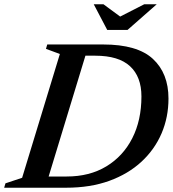

<svg xmlns="http://www.w3.org/2000/svg" viewBox="-44 -878 808 898"><path d="M236 -625.5 171 -649.5 177 -670H438Q598.5 -670 671.2 -602.5Q744 -535 744 -417Q744 -330 711.8 -254.5Q679.5 -179 617.8 -121.8Q556 -64.5 467.2 -32.2Q378.5 0 265 0H-24.5L-18.5 -20.5L59.5 -46.5ZM268 -52.5Q375 -52.5 453.2 -99.8Q531.5 -147 574.5 -231.2Q617.5 -315.5 617.5 -427Q617.5 -519 564.2 -568.2Q511 -617.5 401.5 -617.5H355.5L183.5 -52.5ZM689 -858 552.5 -738H457.5L394.5 -858H440L518 -800.5L630.5 -858Z"/></svg>

Font: Newsreader 16pt SemiBold
Style: Italic
Weight: 600
Italic angle: -17°
Designer: Hugues Gentile
Foundry: Production Type
Version: Version 1.003; ttfautohint (v1.8.3)